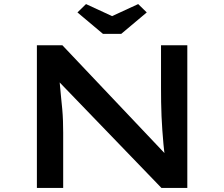

<svg xmlns="http://www.w3.org/2000/svg" viewBox="-20 -922 1100 942"><path d="M161 0V-700H286L804 -153L790 -149Q785 -181 782 -214.5Q779 -248 776.5 -282.5Q774 -317 772.5 -352Q771 -387 770.5 -421.5Q770 -456 770 -490V-700H899V0H772L252 -539L270 -546Q273 -521 275 -494.5Q277 -468 280 -441Q283 -414 285.5 -386Q288 -358 289 -328.5Q290 -299 290 -271V0ZM485 -756 360 -861 402 -902 545 -836H515L658 -902L700 -861L575 -756Z"/></svg>

Font: Lexend Tera Medium
Style: Regular
Weight: 500
Designer: Bonnie Shaver-Troup, Thomas Jockin
Foundry: Lexend
Version: Version 1.007